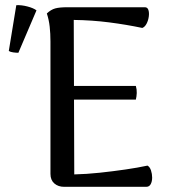

<svg xmlns="http://www.w3.org/2000/svg" viewBox="-20 -722 662 742"><path d="M228 0Q205 0 190 -13Q175 -26 175 -50V-562Q175 -592 172 -619Q169 -646 161 -670Q177 -685 193.5 -689.5Q210 -694 240 -694H540Q550 -694 553.5 -683.5Q557 -673 555 -658Q553 -643 546.5 -630.5Q540 -618 530 -614Q468 -627 402 -635.5Q336 -644 265 -645L267 -48Q314 -49 365.5 -54.5Q417 -60 465 -67Q513 -74 550 -82Q559 -77 563.5 -63.5Q568 -50 568 -35.5Q568 -21 562.5 -10.5Q557 0 545 0ZM249 -337V-390H505Q509 -376 508.5 -362.5Q508 -349 505 -337ZM51 -518Q43 -518 31.5 -519.5Q20 -521 14 -525L43 -702Q63 -703 86 -697Q109 -691 121 -682Z"/></svg>

Font: Arima Medium
Style: Regular
Weight: 500
Designer: Joana Correia and Natanael Gama
Foundry: NDISCOVER
Version: Version 1.101;gftools[0.9.23]